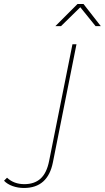

<svg xmlns="http://www.w3.org/2000/svg" viewBox="-189 -737 521 954"><path d="M-169 161 -154 146Q-120 178 -68 178Q-18 178 12.5 150.5Q43 123 55 63L171 -517H191L74 69Q49 197 -70 197Q-100 197 -126.5 187.5Q-153 178 -169 161ZM286 -607 210 -701 114 -607H86L196 -717H226L312 -607Z"/></svg>

Font: Montserrat Alternates Thin
Style: Italic
Weight: 250
Italic angle: -11.3°
Designer: Julieta Ulanovsky
Foundry: Julieta Ulanovsky
Version: Version 7.200